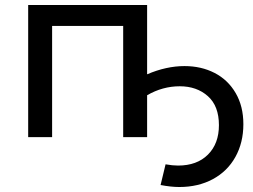

<svg xmlns="http://www.w3.org/2000/svg" viewBox="-20 -550 1016 770"><path d="M720 -285Q787 -285 840.5 -257.5Q894 -230 925 -177Q956 -124 956 -52Q956 22 924 79.5Q892 137 833.5 168.5Q775 200 699 200Q666 200 624 192L644 109Q672 114 694 114Q770 114 814 70Q858 26 858 -48Q858 -125 813.5 -164.5Q769 -204 701 -204Q632 -204 570 -168V0H474V-446H189V0H93V-530H570V-252Q647 -285 720 -285Z"/></svg>

Font: CMG Sans Medium
Style: Regular
Weight: 500
Designer: Julieta Ulanovsky
Foundry: Julieta Ulanovsky
Version: Version 7.200